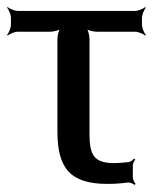

<svg xmlns="http://www.w3.org/2000/svg" viewBox="-21 -515 453 545"><path d="M233 -136V-405C233 -414 229 -431 224 -436L222 -434C227 -429 244 -425 253 -425H362C371 -425 386 -419 391 -414L393 -416C388 -421 382 -436 382 -445V-464C382 -473 388 -488 393 -493L391 -495C386 -490 371 -484 362 -484H30C21 -484 6 -490 1 -495L-1 -493C4 -488 10 -473 10 -464V-445C10 -436 4 -421 -1 -416L1 -414C6 -419 21 -425 30 -425H122C131 -425 148 -429 153 -434L151 -436C146 -431 142 -414 142 -405V-141C142 -36 180 7 284 7C301 7 321 6 343 3C349 3 358 7 361 10L364 7C361 4 356 -6 356 -12V-45C356 -51 360 -59 363 -62L360 -65C357 -62 351 -56 345 -55C327 -53 313 -52 304 -52C246 -52 233 -74 233 -136Z"/></svg>

Font: Gamestation Storm
Style: Regular
Weight: 400
Designer: Jonas Hecksher
Foundry: Jonas Hecksher, Playtypeª, e-types AS
Version: Version 1.003